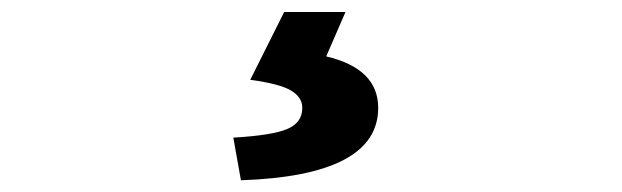

<svg xmlns="http://www.w3.org/2000/svg" viewBox="-20 -25 1040 321"><path d="M382.8 276.4 370.1 205.1Q436.5 201.2 460.9 190.4Q485.4 179.7 485.4 155.3Q485.4 137.7 466.8 126.5Q448.2 115.2 398.4 108.4L455.1 -4.9H557.6L525.4 69.3Q612.3 89.8 612.3 155.3Q612.3 268.6 382.8 276.4Z"/></svg>

Font: GenEi Gothic M Heavy
Style: Regular
Weight: 800
Designer: o_tamon (Modified); [Source Han Sans]
Ryoko NISHIZUKA  (kana & ideographs); Paul D. Hunt (Latin, Greek & Cyrillic); Wenl
Version: Version 1.1a;Original Version 1.004